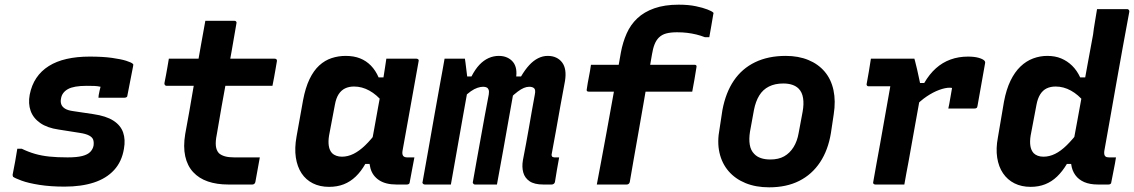

<svg xmlns="http://www.w3.org/2000/svg" viewBox="-20 -789 4849 821"><path d="M363 -547Q420 -547 459 -541.5Q498 -536 520 -529Q542 -522 548 -516Q550 -515 550 -512Q550 -509 549 -505L525 -382Q525 -376 521 -373.5Q517 -371 511 -371Q483 -371 455.5 -371Q428 -371 401 -371L402 -382Q404 -393 406 -402Q408 -411 410 -418Q397 -421 383 -421.5Q369 -422 351 -422Q323 -422 303 -418.5Q283 -415 270.5 -408Q258 -401 250.5 -391Q243 -381 241 -368Q238 -354 242 -343Q246 -332 258 -324.5Q270 -317 292 -314L379 -301Q434 -293 465 -273Q496 -253 506.5 -222.5Q517 -192 510 -153Q501 -98 468 -62Q435 -26 381.5 -8.5Q328 9 256 9Q196 9 148.5 1.5Q101 -6 72.5 -16.5Q44 -27 36 -33Q35 -35 34.5 -37Q34 -39 34 -42Q40 -73 45 -99.5Q50 -126 54 -153H73Q102 -139 130 -131Q158 -123 191 -119.5Q224 -116 269 -116Q309 -116 332 -122Q355 -128 366 -139.5Q377 -151 380 -166Q382 -181 378.5 -191.5Q375 -202 361 -209.5Q347 -217 320 -221L231 -235Q182 -242 152 -263Q122 -284 111 -315Q100 -346 107 -384Q115 -425 135.5 -455.5Q156 -486 188.5 -506.5Q221 -527 265 -537Q309 -547 363 -547Z M702 -538H1155Q1160 -538 1162.5 -535Q1165 -532 1164 -527Q1161 -509 1158 -492Q1155 -475 1152 -458Q1149 -441 1145 -422H692Q690 -422 688 -423Q686 -424 685 -425.5Q684 -427 683.5 -429Q683 -431 683 -433Q687 -452 690 -469Q693 -486 696 -502.5Q699 -519 702 -538ZM1091 -116Q1086 -90 1081.5 -63.5Q1077 -37 1072 -11Q1071 -6 1067.5 -3Q1064 0 1059 0Q1056 0 1044 0Q1032 0 1015 0Q998 0 982.5 0Q967 0 956 0Q907 0 869 -13Q831 -26 806 -53Q781 -80 772 -121Q763 -162 772 -216Q781 -264 789.5 -312.5Q798 -361 806 -408.5Q814 -456 823 -504Q832 -552 840 -600Q844 -625 849 -650Q854 -675 858 -700Q889 -700 920.5 -700Q952 -700 982 -700Q986 -700 988 -698.5Q990 -697 991 -694.5Q992 -692 991 -689Q981 -630 970.5 -570.5Q960 -511 949 -451.5Q938 -392 927.5 -333Q917 -274 907 -214Q901 -185 903 -165.5Q905 -146 916 -134Q926 -125 942 -120.5Q958 -116 981 -116Q993 -116 1010 -116Q1027 -116 1043.5 -116Q1060 -116 1073 -116Z M1458 -550Q1493 -550 1519.5 -539.5Q1546 -529 1566 -508.5Q1586 -488 1599 -458H1633L1616 -353Q1591 -384 1559.5 -401.5Q1528 -419 1494 -419Q1472 -419 1455.5 -411Q1439 -403 1428 -386Q1417 -369 1412 -341L1387 -209Q1383 -184 1386 -165Q1389 -146 1400 -134Q1407 -127 1418 -123Q1429 -119 1442 -119Q1467 -119 1491.5 -131Q1516 -143 1541.5 -167.5Q1567 -192 1595 -230L1569 -88H1542Q1524 -56 1501 -34Q1478 -12 1450 -1Q1422 10 1387 10Q1348 10 1318 -5Q1288 -20 1269.5 -48Q1251 -76 1245 -115.5Q1239 -155 1248 -205L1276 -361Q1286 -414 1303.5 -450.5Q1321 -487 1345 -509Q1369 -531 1398 -540.5Q1427 -550 1458 -550ZM1632 -538Q1665 -538 1697 -538Q1729 -538 1761 -538Q1764 -538 1766.5 -536.5Q1769 -535 1770 -533Q1771 -531 1770 -527Q1759 -463 1746.5 -396Q1734 -329 1723 -265Q1712 -201 1701 -143Q1699 -129 1704 -122.5Q1709 -116 1721 -116Q1724 -116 1727 -116Q1730 -116 1733 -116H1752Q1747 -90 1742 -63.5Q1737 -37 1732 -10Q1732 -5 1728.5 -2.5Q1725 0 1720 0Q1712 0 1698.5 0Q1685 0 1675 0Q1629 0 1601 -18.5Q1573 -37 1564 -69.5Q1555 -102 1563 -145Q1572 -193 1580.5 -240Q1589 -287 1597.5 -334.5Q1606 -382 1615 -429Q1618 -446 1620.5 -463Q1623 -480 1626 -498Q1629 -516 1632 -538Z M1881 -538Q1892 -538 1902.5 -538Q1913 -538 1924 -538Q1935 -538 1946 -538Q1957 -538 1968 -538Q1968 -538 1970.5 -520.5Q1973 -503 1975.5 -480Q1978 -457 1980.5 -439.5Q1983 -422 1983 -422Q1971 -356 1958.5 -285.5Q1946 -215 1933.5 -144Q1921 -73 1908 0Q1894 0 1880 0Q1866 0 1851.5 0Q1837 0 1823.5 0Q1810 0 1796 0Q1794 0 1792 -1Q1790 -2 1788.5 -3.5Q1787 -5 1786.5 -7Q1786 -9 1787 -11Q1800 -83 1812.5 -154Q1825 -225 1837.5 -296Q1850 -367 1863 -438Q1868 -465 1872.5 -490Q1877 -515 1881 -538ZM2113 -550Q2133 -550 2148.5 -543Q2164 -536 2174 -523.5Q2184 -511 2187 -493Q2190 -475 2186 -452Q2180 -419 2172.5 -376Q2165 -333 2155 -278Q2145 -223 2133 -154Q2121 -85 2105 0Q2090 0 2074 0Q2058 0 2042.5 0Q2027 0 2011 0Q2008 0 2006 -1.5Q2004 -3 2002.5 -5.5Q2001 -8 2002 -11Q2010 -57 2018.5 -104Q2027 -151 2035.5 -198Q2044 -245 2052.5 -292Q2061 -339 2070 -385Q2072 -398 2069.5 -405Q2067 -412 2061 -415Q2055 -418 2046 -418Q2035 -418 2021.5 -413.5Q2008 -409 1993 -398.5Q1978 -388 1960 -370L1965 -462H1996Q2012 -493 2030 -512Q2048 -531 2069 -540.5Q2090 -550 2113 -550ZM2322 -550Q2343 -550 2358.5 -542.5Q2374 -535 2384 -521.5Q2394 -508 2397 -488.5Q2400 -469 2396 -443Q2386 -390 2376.5 -337.5Q2367 -285 2358 -233.5Q2349 -182 2339 -130Q2338 -126 2339 -124Q2340 -122 2341 -119Q2343 -118 2345.5 -117Q2348 -116 2351 -116Q2354 -116 2356.5 -116Q2359 -116 2361 -116H2371Q2366 -89 2361.5 -63Q2357 -37 2353 -11Q2352 -6 2348 -3Q2344 0 2339 0Q2334 0 2323 0Q2312 0 2303 0Q2265 0 2244.5 -14Q2224 -28 2217.5 -51.5Q2211 -75 2216 -104Q2223 -140 2229.5 -175Q2236 -210 2242 -244.5Q2248 -279 2254 -313.5Q2260 -348 2267 -385Q2271 -405 2264 -411.5Q2257 -418 2243 -418Q2232 -418 2220 -413Q2208 -408 2194 -397.5Q2180 -387 2162 -370L2169 -462H2208Q2225 -491 2243 -510.5Q2261 -530 2281 -540Q2301 -550 2322 -550Z M2507 -512H2949Q2953 -512 2955 -511Q2957 -510 2958 -508Q2959 -506 2958 -501Q2954 -474 2949.5 -449Q2945 -424 2940 -397H2498Q2495 -397 2492.5 -398Q2490 -399 2489 -401.5Q2488 -404 2489 -407Q2493 -435 2498 -459.5Q2503 -484 2507 -512ZM2673 -11Q2672 -6 2668.5 -3Q2665 0 2660 0Q2628 0 2596 0Q2564 0 2532 0Q2537 -25 2541.5 -50.5Q2546 -76 2551 -101Q2563 -166 2573.5 -222.5Q2584 -279 2593.5 -333Q2603 -387 2613.5 -443.5Q2624 -500 2635 -565Q2643 -608 2659.5 -645.5Q2676 -683 2705 -710.5Q2734 -738 2778 -753.5Q2822 -769 2882 -769Q2924 -769 2955 -762.5Q2986 -756 3005 -748.5Q3024 -741 3029 -736Q3031 -735 3031 -732.5Q3031 -730 3030 -728Q3026 -701 3021.5 -678Q3017 -655 3013 -630H2994Q2976 -637 2957.5 -641.5Q2939 -646 2919 -648.5Q2899 -651 2875 -651Q2848 -651 2829 -646Q2810 -641 2797 -628Q2786 -617 2779 -599.5Q2772 -582 2768 -557Q2761 -516 2751.5 -461.5Q2742 -407 2731.5 -345.5Q2721 -284 2710 -222.5Q2699 -161 2689.5 -106.5Q2680 -52 2673 -11Z M3340 -550Q3394 -550 3436.5 -532.5Q3479 -515 3506.5 -482.5Q3534 -450 3544 -403.5Q3554 -357 3545 -300L3533 -220Q3521 -147 3486.5 -95Q3452 -43 3397.5 -15.5Q3343 12 3269 12Q3212 12 3168 -6Q3124 -24 3095.5 -57Q3067 -90 3056.5 -136Q3046 -182 3057 -239L3069 -318Q3083 -393 3118 -444.5Q3153 -496 3209 -523Q3265 -550 3340 -550ZM3329 -432Q3294 -432 3268 -419Q3242 -406 3226.5 -380.5Q3211 -355 3204 -319L3187 -226Q3182 -195 3186 -170.5Q3190 -146 3205 -131Q3216 -119 3233.5 -113Q3251 -107 3274 -107Q3309 -107 3333 -120.5Q3357 -134 3373 -159.5Q3389 -185 3395 -220L3412 -311Q3418 -344 3414 -369.5Q3410 -395 3395 -410Q3384 -421 3367.5 -426.5Q3351 -432 3329 -432Z M3704 -538Q3712 -538 3730.5 -538Q3749 -538 3773 -538Q3797 -538 3820.5 -538Q3844 -538 3863 -538Q3882 -538 3890 -538Q3890 -538 3893.5 -525Q3897 -512 3901.5 -492.5Q3906 -473 3910 -453.5Q3914 -434 3917 -420.5Q3920 -407 3920 -407Q3915 -375 3908 -337.5Q3901 -300 3894 -260Q3887 -220 3879.5 -179Q3872 -138 3865 -98Q3860 -72 3855.5 -47.5Q3851 -23 3847 0Q3817 0 3785.5 0Q3754 0 3723 0Q3720 0 3717.5 -1.5Q3715 -3 3714 -5Q3713 -7 3714 -11Q3720 -46 3727.5 -87Q3735 -128 3743 -172Q3751 -216 3758.5 -259.5Q3766 -303 3773.5 -344Q3781 -385 3787 -420H3768Q3756 -420 3743.5 -420Q3731 -420 3719 -420Q3707 -420 3694 -420Q3691 -420 3689 -421.5Q3687 -423 3686 -425.5Q3685 -428 3686 -431Q3691 -458 3695.5 -484.5Q3700 -511 3704 -538ZM4119 -547Q4146 -547 4164 -542Q4182 -537 4189 -530Q4191 -528 4191.5 -526.5Q4192 -525 4192.5 -523.5Q4193 -522 4192.5 -520.5Q4192 -519 4192 -517L4160 -337Q4159 -333 4158.5 -331Q4158 -329 4156 -327.5Q4154 -326 4152 -325.5Q4150 -325 4147 -325Q4119 -325 4091 -325Q4063 -325 4035 -325L4039 -344Q4042 -361 4045 -378Q4048 -395 4051 -413Q4049 -413 4047 -413.5Q4045 -414 4041 -414Q4022 -414 3996 -404.5Q3970 -395 3942.5 -376.5Q3915 -358 3889 -330L3887 -434H3932Q3954 -472 3982 -497Q4010 -522 4044.5 -534.5Q4079 -547 4119 -547Z M4458 -550Q4492 -550 4518 -539Q4544 -528 4564.5 -508Q4585 -488 4599 -458H4633L4616 -353Q4591 -384 4559.5 -401.5Q4528 -419 4494 -419Q4472 -419 4455.5 -411Q4439 -403 4428 -385.5Q4417 -368 4412 -341L4387 -209Q4383 -184 4386 -165Q4389 -146 4400 -134Q4407 -127 4417.5 -123Q4428 -119 4442 -119Q4467 -119 4491.5 -131Q4516 -143 4541.5 -168Q4567 -193 4595 -230L4576 -88H4542Q4523 -56 4500 -34Q4477 -12 4449 -1Q4421 10 4387 10Q4348 10 4318 -5Q4288 -20 4269 -48Q4250 -76 4244 -115Q4238 -154 4247 -201L4273 -354Q4283 -407 4301 -444Q4319 -481 4343.5 -504.5Q4368 -528 4397.5 -539Q4427 -550 4458 -550ZM4671 -750Q4703 -750 4735 -750Q4767 -750 4800 -750Q4803 -750 4805 -748.5Q4807 -747 4808 -745Q4809 -743 4809 -739Q4795 -664 4781 -587Q4767 -510 4753.5 -433.5Q4740 -357 4727 -283.5Q4714 -210 4702 -143Q4701 -135 4702 -129.5Q4703 -124 4706 -121Q4709 -118 4713 -117Q4717 -116 4722 -116Q4724 -116 4726 -116Q4728 -116 4730 -116Q4732 -116 4733 -116H4752Q4748 -90 4742.5 -63.5Q4737 -37 4732 -10Q4732 -5 4728.5 -2.5Q4725 0 4720 0Q4712 0 4698.5 0Q4685 0 4675 0Q4640 0 4616 -10.5Q4592 -21 4578 -40.5Q4564 -60 4560.5 -86.5Q4557 -113 4563 -145Q4575 -207 4586 -269Q4597 -331 4608.5 -392.5Q4620 -454 4631 -516.5Q4642 -579 4654 -641Q4657 -667 4661.5 -692.5Q4666 -718 4671 -750Z"/></svg>

Font: RecMonoLinear Nerd Font Mono
Style: Bold Italic
Weight: 700
Italic angle: -10°
Monospace: yes
Version: Version 1.085; ttfautohint (v1.8.4.7-5d5b);Nerd Fonts 3.2.1